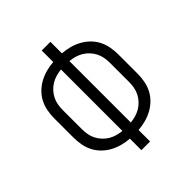

<svg xmlns="http://www.w3.org/2000/svg" viewBox="-200 -868 1001 1001"><g transform="rotate(-45 300.0 -367.5)"><path d="M268 0V-85Q240 -87 213.5 -94Q187 -101 163 -114Q139 -127 119 -146.5Q99 -166 86.5 -190.5Q74 -215 69 -242Q64 -269 64 -297V-438Q64 -466 69 -493Q74 -520 86.5 -544.5Q99 -569 119 -588.5Q139 -608 163 -621Q187 -634 213.5 -641Q240 -648 268 -650V-735H332V-650Q360 -648 386.5 -641Q413 -634 437 -621Q461 -608 481 -588.5Q501 -569 513.5 -544.5Q526 -520 531 -493Q536 -466 536 -438V-297Q536 -269 531 -242Q526 -215 513.5 -190.5Q501 -166 481 -146.5Q461 -127 437 -114Q413 -101 386.5 -94Q360 -87 332 -85V0ZM269 -141V-594Q249 -592 230 -586.5Q211 -581 194.5 -571Q178 -561 164.5 -546.5Q151 -532 142 -514.5Q133 -497 129.5 -477.5Q126 -458 126 -438V-297Q126 -277 129.5 -257.5Q133 -238 142 -220.5Q151 -203 164.5 -188.5Q178 -174 194.5 -164Q211 -154 230 -148.5Q249 -143 269 -141ZM331 -141Q351 -143 370 -148.5Q389 -154 405.5 -164Q422 -174 435.5 -188.5Q449 -203 458 -220.5Q467 -238 470.5 -257.5Q474 -277 474 -297V-438Q474 -458 470.5 -477.5Q467 -497 458 -514.5Q449 -532 435.5 -546.5Q422 -561 405.5 -571Q389 -581 370 -586.5Q351 -592 331 -594Z"/></g></svg>

Font: Iosevka Light Extended
Style: Regular
Weight: 300
Width: 7
Monospace: yes
Designer: Belleve Invis
Foundry: Belleve Invis
Version: Version 32.5.0; ttfautohint (v1.8.4)